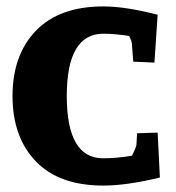

<svg xmlns="http://www.w3.org/2000/svg" viewBox="-20 -567 549 598"><path d="M302 11Q164 11 91.5 -64.5Q19 -140 19 -268Q19 -396 92 -471.5Q165 -547 302 -547Q371 -547 471 -521L461 -372L395 -375L391 -428Q391 -439 382 -455Q337 -462 302 -462Q188 -462 188 -268Q188 -74 301 -74Q344 -74 391 -82Q405 -110 405 -117L407 -152L471 -154L478 -14Q374 11 302 11Z"/></svg>

Font: Andada SC
Style: Bold
Weight: 700
Designer: Carolina Giovagnoli
Foundry: Carolina Giovagnoli
Version: Version 1.003